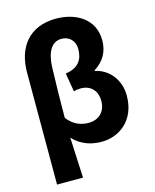

<svg xmlns="http://www.w3.org/2000/svg" viewBox="-129 -800 859 1064"><g transform="rotate(-15 300.0 -268.0)"><path d="M64 177H213C209 101 206 24 202 -55C252 -2 312 12 366 12C462 12 565 -54 565 -200C565 -293 505 -362 429 -377V-381C483 -415 513 -464 513 -531C513 -656 406 -713 296 -713C137 -713 64 -605 64 -466ZM323 -108C285 -108 239 -119 201 -169C201 -266 203 -360 206 -457C209 -542 238 -597 296 -597C336 -597 372 -571 372 -517C372 -461 347 -416 270 -405L288 -298C300 -302 313 -304 328 -304C390 -304 421 -261 421 -209C421 -141 376 -108 323 -108Z"/></g></svg>

Font: Giro Sans Regular
Style: Bold
Weight: 700
Designer: Paul D. Hunt
Foundry: Adobe Systems Incorporated
Version: Version 1.000;PS 1.0;hotconv 1.0.88;makeotf.lib2.5.647800